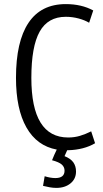

<svg xmlns="http://www.w3.org/2000/svg" viewBox="-20 -723 505 937"><path d="M255 194Q239 194 222.5 191Q206 188 190 184L198 137Q210 141 224 143.5Q238 146 250 146Q295 146 295 110Q295 92 281.5 80Q268 68 234 59Q239 46 245 32.5Q251 19 257 7Q160 -11 109 -101Q58 -191 58 -343Q58 -520 119 -611.5Q180 -703 301 -703Q378 -703 435 -672L415 -612Q393 -625 363 -633Q333 -641 301 -641Q214 -641 173.5 -568.5Q133 -496 133 -343Q133 -52 313 -52Q343 -52 370 -60Q397 -68 425 -82L444 -24Q417 -8 384 0.5Q351 9 315 10H308Q301 24 295 39Q325 51 338 69.5Q351 88 351 114Q351 150 324 172Q297 194 255 194Z"/></svg>

Font: Ubuntu Sans Condensed
Style: Regular
Weight: 400
Width: 3
Designer: Dalton Maag Ltd
Foundry: Dalton Maag Ltd
Version: Version 1.006; ttfautohint (v1.8.4.7-5d5b)